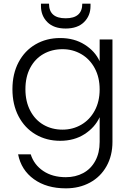

<svg xmlns="http://www.w3.org/2000/svg" viewBox="-20 -762 715 1050"><path d="M309 -554Q386 -554 443 -518Q500 -482 525 -427V-546H595V14Q595 89 562.5 147Q530 205 472 236.5Q414 268 340 268Q235 268 165.5 218Q96 168 79 82H148Q166 139 216.5 173Q267 207 340 207Q393 207 435 184.5Q477 162 501 118Q525 74 525 14V-121Q499 -65 442.5 -28.5Q386 8 309 8Q234 8 174.5 -27Q115 -62 81.5 -126Q48 -190 48 -274Q48 -358 81.5 -421.5Q115 -485 174.5 -519.5Q234 -554 309 -554ZM525 -273Q525 -339 498 -389Q471 -439 424.5 -466Q378 -493 322 -493Q264 -493 218 -467Q172 -441 145.5 -391.5Q119 -342 119 -274Q119 -207 145.5 -156.5Q172 -106 218 -79.5Q264 -53 322 -53Q378 -53 424.5 -80Q471 -107 498 -157Q525 -207 525 -273ZM475 -729Q475 -676 439.5 -641Q404 -606 339 -606Q274 -606 239 -641Q204 -676 204 -729V-742H248Q248 -662 339 -662Q430 -662 430 -742H475Z"/></svg>

Font: A Bank Premium Light
Style: Regular
Weight: 300
Designer: Ninad Kale (Devanagari), Jonny Pinhorn (Latin), Htun Naung (Myanmar)
Foundry: Indian Type Foundry
Version: 4.004